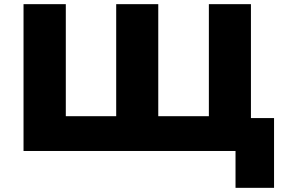

<svg xmlns="http://www.w3.org/2000/svg" viewBox="-20 -725 1382 922"><path d="M1111 177V0H93V-705H296V-167H538V-705H740V-167H983V-705H1185V-158H1296V177Z"/></svg>

Font: Nunito Sans 7pt SemiExpanded Black
Style: Regular
Weight: 900
Width: 6
Designer: Vernon Adams
Foundry: Vernon Adams
Version: Version 3.101;gftools[0.9.27]